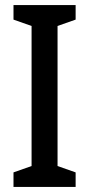

<svg xmlns="http://www.w3.org/2000/svg" viewBox="-20 -734 351 754"><path d="M277 0H33V-57L104 -82V-632L33 -657V-714H277V-657L206 -632V-82L277 -57Z"/></svg>

Font: Noto Sans Malayalam Condensed Medium
Style: Regular
Weight: 500
Width: 3
Designer: Jelle Bosma - Monotype Design Team
Foundry: Monotype Imaging Inc.
Version: Version 2.104; ttfautohint (v1.8.4.7-5d5b)